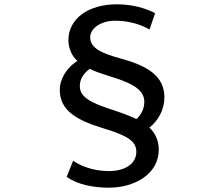

<svg xmlns="http://www.w3.org/2000/svg" viewBox="-20 -799 1040 890"><path d="M673 -662 699 -738C657 -760 596 -779 522 -779C387 -779 297 -711 297 -612C297 -577 314 -536 339 -517C282 -480 257 -426 257 -383C257 -285 337 -241 466 -202C578 -168 612 -141 612 -95C612 -43 564 -6 484 -6C408 -6 348 -33 319 -54L289 21C337 55 408 71 484 71C603 71 716 9 716 -106C716 -153 693 -191 672 -207C713 -239 742 -290 742 -348C742 -447 663 -494 542 -527C455 -551 398 -574 398 -626C398 -664 442 -703 515 -703C587 -703 643 -680 673 -662ZM350 -401C350 -430 365 -457 396 -480C478 -437 649 -423 649 -327C649 -297 635 -266 612 -247C590 -259 547 -275 474 -299C371 -334 350 -364 350 -401Z"/></svg>

Font: Noto Sans CJK TC Medium
Style: Regular
Weight: 500
Designer: Ryoko NISHIZUKA 西塚涼子 (kana, bopomofo & ideographs); Paul D. Hunt (Latin, Greek & Cyrillic); Sandoll Communications 산돌커뮤니
Foundry: Adobe
Version: Version 2.004;hotconv 1.0.118;makeotfexe 2.5.65603